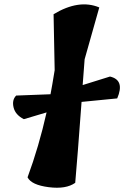

<svg xmlns="http://www.w3.org/2000/svg" viewBox="-20 -860 568 878"><path d="M358 -471 483 -510Q552 -494 516 -410L353 -394Q334 -136 324 -24Q282 6 203 -4Q124 -14 106 -49Q158 -190 193 -346L89 -315Q50 -335 42 -369Q34 -403 54 -423L211 -429Q218 -465 230 -539L225 -795Q341 -865 434 -826L367 -589Q361 -511 358 -471Z"/></svg>

Font: Tillana
Style: Bold
Weight: 700
Designer: Lipi Raval (Devanagari, Latin), Jonny Pinhorn (Latin)
Foundry: Indian Type Foundry
Version: Version 2.002;PS 1.0;hotconv 1.0.79;makeotf.lib2.5.61930; tt